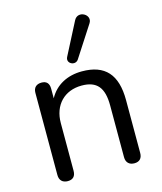

<svg xmlns="http://www.w3.org/2000/svg" viewBox="-115 -850 793 941"><g transform="rotate(-15 281.5 -379.5)"><path d="M112 7C139 7 152 -8 152 -35V-277C152 -368 210 -428 298 -428C375 -428 408 -388 408 -298V-35C408 -8 424 7 450 7C476 7 490 -8 490 -35V-303C490 -433 434 -495 317 -495C244 -495 183 -464 150 -403V-452C150 -479 137 -493 112 -493C86 -493 70 -479 70 -452V-35C70 -8 86 7 112 7ZM313 -556 414 -712C441 -752 373 -791 350 -745L266 -582C250 -551 295 -529 313 -556Z"/></g></svg>

Font: SN Pro Book
Style: Regular
Weight: 350
Designer: Tobias Whetton
Foundry: Supernotes
Version: Version 1.003;Glyphs 3.3 (3324)